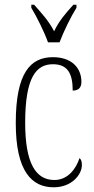

<svg xmlns="http://www.w3.org/2000/svg" viewBox="-20 -786 398 816"><path d="M184 -606H233C250 -651 281 -715 305 -753V-766H292C257 -727 232 -699 210 -653C186 -699 159 -727 125 -766H113V-753C136 -715 168 -651 184 -606ZM208 10C287 10 328 -46 328 -84C328 -100 325 -108 318 -114C303 -69 269 -21 211 -21C131 -21 87 -94 87 -264C87 -458 134 -513 205 -513C268 -513 289 -473 289 -401C311 -401 326 -411 326 -438C326 -498 284 -543 205 -543C111 -543 47 -479 47 -263C47 -58 115 10 208 10Z"/></svg>

Font: Noto Serif Lao ExtraCondensed ExtraLight
Style: Regular
Weight: 200
Width: 2
Designer: Monotype Design Team
Foundry: Monotype Imaging Inc.
Version: Version 2.003